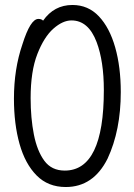

<svg xmlns="http://www.w3.org/2000/svg" viewBox="-20 -733 540 771"><path d="M244 18Q173 18 127 -28.5Q81 -75 58.5 -155Q36 -235 36 -337Q36 -456 70 -555Q102 -657 134 -657Q147 -657 153 -650Q197 -713 271 -713Q334 -713 377 -667.5Q420 -622 442.5 -543Q465 -464 465 -363Q465 -210 412 -96Q355 18 244 18ZM240 -48Q397 -48 397 -371Q397 -487 368 -564Q335 -651 267 -651Q232 -651 194.5 -618Q157 -585 130 -516Q103 -447 103 -339Q103 -259 116 -193Q129 -127 158 -87.5Q187 -48 240 -48Z"/></svg>

Font: LXGW WenKai Mono Lite
Style: Regular
Weight: 400
Monospace: yes
Designer: LXGW / Fontworks Inc.
Foundry: LXGW / Fontworks Inc.
Version: Version 1.520; June 14, 2025